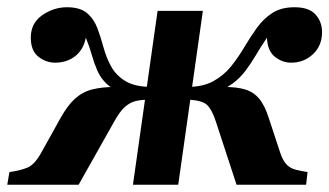

<svg xmlns="http://www.w3.org/2000/svg" viewBox="-54 -510 909 530"><path d="M438 0H313L381 -480H506ZM599 0 542 -174Q528 -217 509.5 -226Q491 -235 457 -235L462 -270H564Q600 -270 623 -263Q646 -256 661.5 -237.5Q677 -219 688 -184L720 -87Q727 -66 737.5 -55.5Q748 -45 762.5 -41.5Q777 -38 795 -35L791 0ZM759 -490Q799 -490 817 -470Q835 -450 835 -421Q835 -384 810 -360.5Q785 -337 750 -337Q725 -337 704.5 -353.5Q684 -370 683 -406Q666 -381 652.5 -358Q639 -335 623.5 -314.5Q608 -294 587 -278.5Q566 -263 535 -254.5Q504 -246 458 -246L462 -270Q506 -270 535 -286Q564 -302 584 -327Q604 -352 620.5 -380Q637 -408 655 -433Q673 -458 697.5 -474Q722 -490 759 -490ZM163 0H-34L-28 -35Q1 -39 21 -47Q41 -55 59 -87L113 -184Q133 -220 154 -238.5Q175 -257 202 -263.5Q229 -270 264 -270H366L361 -235Q339 -235 322.5 -231.5Q306 -228 291.5 -215.5Q277 -203 261 -174ZM131 -490Q167 -490 186 -474Q205 -458 214.5 -433Q224 -408 231.5 -380Q239 -352 252.5 -327Q266 -302 292.5 -286Q319 -270 366 -270L363 -246Q316 -246 286.5 -254.5Q257 -263 240.5 -278.5Q224 -294 215 -314.5Q206 -335 199.5 -358Q193 -381 183 -406Q176 -372 153 -354.5Q130 -337 98 -337Q73 -337 52 -353.5Q31 -370 31 -406Q31 -446 62.5 -468Q94 -490 131 -490Z"/></svg>

Font: Brygada 1918
Style: Italic
Weight: 400
Italic angle: -8°
Designer: Mateusz Machalski | Borys Kosmynka | Przemek Hoffer
Foundry: NIEPODLEGLA 2018
Version: Version 3.006